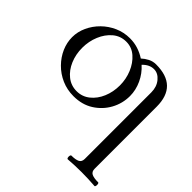

<svg xmlns="http://www.w3.org/2000/svg" viewBox="-175 -593 1034 1034"><g transform="rotate(45 342.5 -76.0)"><path d="M257 11Q208 11 166 -7.5Q124 -26 92.5 -58Q61 -90 44 -129Q27 -168 27 -209Q27 -250 45 -289Q63 -328 94 -358.5Q125 -389 165.5 -407Q206 -425 252 -425Q285 -425 314.5 -415.5Q344 -406 370 -389Q386 -404 406.5 -414.5Q427 -425 451 -425Q614 -425 614 -266V207Q614 229 630 237Q646 245 679 245Q683 245 684.5 252Q686 259 684.5 266Q683 273 679 273Q653 271 628 270Q603 269 577 269Q552 269 526.5 270Q501 271 476 273Q471 273 469.5 266Q468 259 469.5 252Q471 245 476 245Q507 245 523 237Q539 229 539 207V-300Q539 -342 515.5 -370.5Q492 -399 461 -399Q426 -399 397 -368Q432 -337 452 -293.5Q472 -250 472 -205Q472 -148 445 -99Q418 -50 370 -19.5Q322 11 257 11ZM250 -20Q292 -20 324.5 -46Q357 -72 375 -114.5Q393 -157 393 -207Q393 -255 375 -298.5Q357 -342 325 -370Q293 -398 251 -398Q207 -398 174.5 -370.5Q142 -343 124 -299.5Q106 -256 106 -207Q106 -157 124 -114.5Q142 -72 174.5 -46Q207 -20 250 -20Z"/></g></svg>

Font: Junicode SmExp
Style: Regular
Weight: 400
Width: 6
Designer: Peter S. Baker
Version: Version 2.205; ttfautohint (v1.8.4)